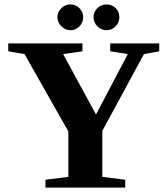

<svg xmlns="http://www.w3.org/2000/svg" viewBox="-20 -852 762 872"><path d="M444.8 -257.8V-48.8L548.8 -35.6V0H186.5V-35.6L290.5 -48.8V-254.9L91.3 -606.4L17.6 -619.1V-654.8H354.5V-619.1L266.6 -606.4L416 -332L560.5 -606.4L480.5 -619.1V-654.8H703.1V-619.1L633.8 -606.4ZM463.9 -714.8Q440.4 -714.8 422.6 -732.2Q404.8 -749.5 404.8 -773.9Q404.8 -798.3 422.6 -815.2Q440.4 -832 463.9 -832Q487.8 -832 504.9 -815.4Q522 -798.8 522 -773.9Q522 -749.5 504.9 -732.2Q487.8 -714.8 463.9 -714.8ZM299.8 -714.8Q276.4 -714.8 258.5 -732.9Q240.7 -751 240.7 -773.9Q240.7 -797.4 258.3 -814.7Q275.9 -832 299.8 -832Q323.7 -832 340.8 -814.7Q357.9 -797.4 357.9 -773.9Q357.9 -749.5 340.8 -732.2Q323.7 -714.8 299.8 -714.8Z"/></svg>

Font: Tinos
Style: Bold
Weight: 700
Designer: Steve Matteson
Foundry: Monotype Imaging Inc.
Version: Version 1.23